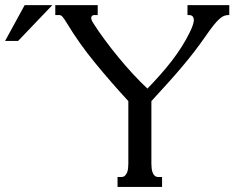

<svg xmlns="http://www.w3.org/2000/svg" viewBox="-164 -736 933 756"><path d="M584 -610.4Q601.6 -646.5 598.9 -661.6Q596.2 -676.8 580.1 -676.8H574.2V-715.8H738.8V-676.8H736.3Q728 -676.8 719.7 -674.1Q711.4 -671.4 701.2 -662.6Q690.9 -653.8 677.5 -637.2Q664.1 -620.6 645 -592.8Q625 -564 602.8 -534.9Q580.6 -505.9 554.4 -474.9Q528.3 -443.8 498 -410.2Q467.8 -376.5 432.1 -337.9V-91.3Q432.1 -82.5 433.1 -73.2Q434.1 -64 437 -56.4Q439.9 -48.8 445.3 -43.9Q450.7 -39.1 459.5 -39.1H474.1V0H298.8V-39.1H313.5Q322.3 -39.1 327.6 -43.9Q333 -48.8 336.2 -56.4Q339.4 -64 340.3 -73.2Q341.3 -82.5 341.3 -91.3V-337.9Q272.9 -412.1 210.4 -488.3Q147.9 -564.5 100.1 -643.6Q93.8 -653.8 89.4 -660.4Q85 -667 81.5 -670.7Q78.1 -674.3 75.2 -675.5Q72.3 -676.8 68.8 -676.8H53.7V-715.8H220.7V-676.8H208Q198.2 -676.8 195.6 -668.7Q192.9 -660.6 204.1 -643.6Q223.6 -612.8 248.8 -578.9Q273.9 -544.9 301.8 -511Q329.6 -477.1 358.9 -445.3Q388.2 -413.6 416.5 -387.2Q443.4 -415 467.3 -441.9Q491.2 -468.8 512.2 -496.1Q533.2 -523.4 551.3 -551.8Q569.3 -580.1 584 -610.4ZM-66.9 -715.8H42L-92.8 -574.7H-144Z"/></svg>

Font: Arian AMU Serif
Style: Regular
Weight: 400
Designer: Ruben Hakobyan (Tarumian)
Foundry: Ruben Hakobyan (Tarumian)
Version: Version 1.002